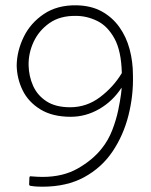

<svg xmlns="http://www.w3.org/2000/svg" viewBox="-20 -700 571 725"><path d="M247 -259Q178 -259 132.5 -287Q87 -315 65.5 -359Q44 -403 43 -453Q44 -508 69.5 -560.5Q95 -613 145.5 -647Q196 -681 268 -680Q324 -679 364 -657Q404 -635 430.5 -598Q457 -561 469.5 -514Q482 -467 482 -416Q484 -339 465 -264Q446 -189 405 -128Q364 -67 298 -31Q232 5 140 5Q132 5 120.5 4.5Q109 4 97 2Q94 2 92 0.5Q90 -1 90 -4L91 -29Q91 -33 93.5 -34Q96 -35 99 -34Q111 -33 122 -32.5Q133 -32 141 -32Q218 -32 274 -64Q330 -96 364 -139Q389 -170 404 -209Q419 -248 426.5 -284.5Q434 -321 437 -344.5Q440 -368 439 -369Q406 -318 355 -288.5Q304 -259 247 -259ZM267 -640Q207 -641 167 -613Q127 -585 107 -542Q87 -499 88 -453Q89 -412 105 -376Q121 -340 155.5 -317.5Q190 -295 245 -295Q307 -295 357.5 -333Q408 -371 440 -424Q438 -508 412 -555Q386 -602 347 -621Q308 -640 267 -640Z"/></svg>

Font: Glory ExtraLight
Style: Regular
Weight: 250
Version: Version 1.011